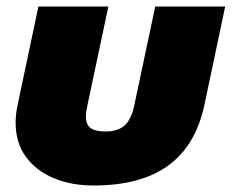

<svg xmlns="http://www.w3.org/2000/svg" viewBox="-20 -560 712 590"><path d="M268 10Q198 10 144 -13Q90 -36 59 -79Q28 -122 28 -183Q28 -209 34 -237L98 -540H313L249 -238Q247 -228 245.5 -219Q244 -210 244 -202Q244 -177 258.5 -166.5Q273 -156 304 -156Q343 -156 363.5 -175Q384 -194 393 -238L457 -540H672L608 -237Q581 -112 496.5 -51Q412 10 268 10Z"/></svg>

Font: Kanit ExtraBold
Style: Italic
Weight: 800
Italic angle: -12°
Designer: Katatrad Team
Foundry: CadsonDemak
Version: Version 2.000; ttfautohint (v1.8.3)